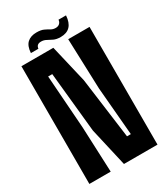

<svg xmlns="http://www.w3.org/2000/svg" viewBox="-223 -1029 989 1130"><g transform="rotate(-30 271.5 -464.0)"><path d="M40 0V-800H257L317 -545L372 -132H398L370 -457L358 -800H503V0H275L215 -262L174 -669H146L172 -307L185 0ZM127 -839Q130 -886 153 -907Q176 -928 216 -928Q246 -928 264 -919.5Q282 -911 296 -902.5Q310 -894 328 -894Q345 -894 355 -903.5Q365 -913 366 -928H417Q411 -833 327 -833Q299 -833 280 -842Q261 -851 246 -859.5Q231 -868 212 -868Q181 -868 178 -839Z"/></g></svg>

Font: Big Shoulders Display Black
Style: Regular
Weight: 900
Designer: Patric King
Foundry: XO Type Co
Version: Version 1.000; ttfautohint (v1.8.2)